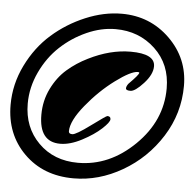

<svg xmlns="http://www.w3.org/2000/svg" viewBox="-56 -769 883 871"><g transform="rotate(5 385.0 -333.5)"><path d="M464 -715Q593 -715 683 -627Q773 -539 773 -413.5Q773 -288 706 -182Q639 -76 532 -14Q425 48 310 48Q172 48 84.5 -39Q-3 -126 -3 -260Q-3 -354 39.5 -440.5Q82 -527 149 -586Q216 -645 299.5 -680Q383 -715 464 -715ZM442 -643Q377 -643 311 -613.5Q245 -584 192.5 -535Q140 -486 107 -416Q74 -346 74 -272Q74 -164 144 -94Q214 -24 324 -24Q467 -24 581.5 -136Q696 -248 696 -395Q696 -505 622.5 -574Q549 -643 442 -643ZM439 -247Q454 -247 454 -233.5Q454 -220 421 -189.5Q388 -159 334.5 -131Q281 -103 236 -103Q140 -103 140 -227Q140 -291 167 -346Q194 -401 235.5 -437Q277 -473 328 -498Q426 -547 519 -547Q630 -547 630 -490Q630 -453 592 -411.5Q554 -370 533 -370Q512 -370 512 -379.5Q512 -389 521 -401Q566 -446 566 -455Q566 -458 559 -458Q528 -458 458.5 -406.5Q389 -355 330 -282.5Q271 -210 271 -163Q271 -151 287.5 -151Q304 -151 369 -199Q434 -247 439 -247Z"/></g></svg>

Font: Mrs Sheppards
Style: Regular
Weight: 400
Version: Version 1.000